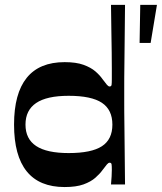

<svg xmlns="http://www.w3.org/2000/svg" viewBox="-20 -760 667 791"><path d="M246.3 10.6Q142.2 10.6 90.1 -54Q37.9 -118.7 37.9 -246.7Q37.9 -374.7 90.1 -439.4Q142.2 -504 246.3 -504Q293.6 -504 324 -493Q354.3 -482 373 -465.9Q391.6 -449.7 402.3 -434.1Q414.6 -417.4 420.6 -410.6Q426.6 -403.7 431.6 -403.7Q438.7 -403.7 439.7 -410.7Q440.7 -417.7 440.7 -433Q440.7 -448.6 440.7 -476.5Q440.7 -504.4 440.2 -544.1Q439.7 -583.7 438.8 -632.9Q438 -682.1 437.3 -740H495.1Q494.1 -654.2 493.6 -596.8Q493.1 -539.4 492.6 -502.4Q492.1 -465.4 491.9 -442.1Q491.8 -418.8 491.8 -402.9Q491.8 -386.9 491.8 -371Q491.8 -355 491.8 -338.9Q491.8 -322.8 491.9 -299.2Q492.1 -275.6 492.6 -238.4Q493.1 -201.2 493.6 -143.5Q494.1 -85.8 495.1 0H437.3Q439 -16.7 439.8 -33Q440.7 -49.4 440.7 -60.4Q440.7 -75.7 439.7 -82.7Q438.7 -89.7 431.6 -89.7Q426.6 -89.7 420.6 -82.8Q414.6 -76 402.3 -59.3Q391.6 -44.3 373 -27.8Q354.3 -11.3 324 -0.3Q293.6 10.6 246.3 10.6ZM263 -129.4Q356.4 -129.4 399.7 -157.5Q443 -185.6 443 -246.7Q443 -307.8 399.7 -336.6Q356.4 -365.3 263 -365.3Q172.7 -365.3 128.9 -335.6Q85 -305.9 85 -246.7Q85 -187.5 128.9 -158.5Q172.7 -129.4 263 -129.4ZM600.6 -583.2H555.1L557.8 -740H626.6Z"/></svg>

Font: Ojuju ExtraLight
Style: Regular
Weight: 200
Designer: Chisaokwu Joboson, Mirko Velimirovic
Foundry: Udi Foundry
Version: Version 1.000